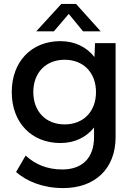

<svg xmlns="http://www.w3.org/2000/svg" viewBox="-20 -720 680 980"><path d="M303 240C465 240 570 141 570 -20V-500H465L462 -429C422 -480 362 -510 288 -510C141 -510 40 -406 40 -250C40 -94 141 10 288 10C361 10 420 -19 460 -69V-20C460 86 400 145 298 145C221 145 159 119 111 74L62 158C116 205 198 240 303 240ZM310 -85C214 -85 150 -151 150 -250C150 -349 214 -415 310 -415C406 -415 470 -349 470 -250C470 -151 406 -85 310 -85ZM368 -700H293L165 -560H255L331 -649L404 -560H494Z"/></svg>

Font: Gully Medium
Style: Regular
Weight: 500
Designer: jaikishan Patel
Foundry: MagicType
Version: Version 1.000;Glyphs 3.2 (3242)